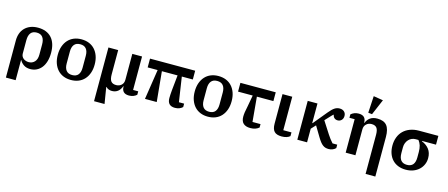

<svg xmlns="http://www.w3.org/2000/svg" viewBox="-57 -1548 5815 2493"><g transform="rotate(15 2850.5 -301.5)"><path d="M54 -300Q54 -351 69.5 -394Q85 -437 115.5 -468Q146 -499 190 -516.5Q234 -534 291 -534Q409 -534 473.5 -463.5Q538 -393 538 -261Q538 -198 523 -147Q508 -96 480.5 -61Q453 -26 414.5 -7Q376 12 330 12Q277 12 241.5 -12Q206 -36 190 -69H185V200H54ZM287 -70Q335 -70 366 -103.5Q397 -137 397 -199V-337Q397 -400 371 -434Q345 -468 291 -468Q237 -468 211 -434.5Q185 -401 185 -338V-158Q185 -137 193.5 -120.5Q202 -104 216 -93Q230 -82 248.5 -76Q267 -70 287 -70Z M876 -54Q930 -54 956.5 -87Q983 -120 983 -180V-342Q983 -402 956.5 -435Q930 -468 876 -468Q822 -468 795.5 -435Q769 -402 769 -342V-180Q769 -120 795.5 -87Q822 -54 876 -54ZM876 12Q820 12 774.5 -6.5Q729 -25 696.5 -60.5Q664 -96 646 -146.5Q628 -197 628 -261Q628 -325 646 -375.5Q664 -426 696.5 -461.5Q729 -497 774.5 -515.5Q820 -534 876 -534Q932 -534 977.5 -515.5Q1023 -497 1055.5 -461.5Q1088 -426 1106 -375.5Q1124 -325 1124 -261Q1124 -197 1106 -146.5Q1088 -96 1055.5 -60.5Q1023 -25 977.5 -6.5Q932 12 876 12Z M1239 -522H1370V-196Q1370 -131 1391.5 -103.5Q1413 -76 1461 -76Q1503 -76 1531.5 -102Q1560 -128 1560 -173V-522H1691V-72H1760V-26Q1742 -9 1715.5 1.5Q1689 12 1657 12Q1608 12 1584 -12Q1560 -36 1560 -81V-86H1556Q1538 -37 1505.5 -12.5Q1473 12 1428 12Q1377 12 1348 -20H1344L1380 200H1239Z M1932 -404H1798V-522H2405V-404H2257L2307 -72H2377V-26Q2360 -9 2333.5 1.5Q2307 12 2275 12Q2173 12 2173 -92Q2173 -113 2174.5 -141.5Q2176 -170 2179 -199L2200 -404H1989L2028 0H1870Z M2717 -54Q2771 -54 2797.5 -87Q2824 -120 2824 -180V-342Q2824 -402 2797.5 -435Q2771 -468 2717 -468Q2663 -468 2636.5 -435Q2610 -402 2610 -342V-180Q2610 -120 2636.5 -87Q2663 -54 2717 -54ZM2717 12Q2661 12 2615.5 -6.5Q2570 -25 2537.5 -60.5Q2505 -96 2487 -146.5Q2469 -197 2469 -261Q2469 -325 2487 -375.5Q2505 -426 2537.5 -461.5Q2570 -497 2615.5 -515.5Q2661 -534 2717 -534Q2773 -534 2818.5 -515.5Q2864 -497 2896.5 -461.5Q2929 -426 2947 -375.5Q2965 -325 2965 -261Q2965 -197 2947 -146.5Q2929 -96 2896.5 -60.5Q2864 -25 2818.5 -6.5Q2773 12 2717 12Z M3404 -26Q3381 -7 3353 2.5Q3325 12 3287 12Q3227 12 3194.5 -17Q3162 -46 3162 -109Q3162 -134 3166.5 -167Q3171 -200 3183 -254L3210 -404H3013V-522H3488V-404H3266L3296 -72H3404Z M3710 -522V-72H3820V-22Q3802 -6 3774 3Q3746 12 3709 12Q3640 12 3609.5 -20.5Q3579 -53 3579 -125V-522Z M3918 -522H4049V-259H4054L4205 -442Q4227 -469 4245 -486.5Q4263 -504 4279.5 -514.5Q4296 -525 4312 -529.5Q4328 -534 4346 -534Q4384 -534 4407 -512.5Q4430 -491 4430 -456Q4430 -420 4409 -399Q4388 -378 4358 -378Q4331 -378 4313.5 -393Q4296 -408 4291 -435H4286Q4275 -424 4260.5 -409.5Q4246 -395 4231 -378L4191 -335L4297 -170Q4311 -147 4332.5 -119.5Q4354 -92 4372 -72H4435V-26Q4419 -9 4394.5 1.5Q4370 12 4341 12Q4319 12 4300 7Q4281 2 4262.5 -11.5Q4244 -25 4226 -48Q4208 -71 4187 -106L4105 -243L4049 -183V0H3918Z M4568 -450H4498V-496Q4517 -513 4543 -523.5Q4569 -534 4601 -534Q4651 -534 4675 -510Q4699 -486 4699 -441V-436H4703Q4720 -481 4756.5 -507.5Q4793 -534 4852 -534Q4940 -534 4980 -485.5Q5020 -437 5020 -331V200H4889V-326Q4889 -391 4867.5 -418.5Q4846 -446 4798 -446Q4756 -446 4727.5 -419.5Q4699 -393 4699 -348V0H4568ZM4717 -577 4730 -803 4859 -782 4769 -571Z M5486 -404V-399Q5548 -375 5584.5 -327.5Q5621 -280 5621 -208Q5621 -162 5603.5 -122Q5586 -82 5554 -52Q5522 -22 5477 -5Q5432 12 5376 12Q5320 12 5274.5 -6Q5229 -24 5197 -57.5Q5165 -91 5147.5 -139Q5130 -187 5130 -247Q5130 -308 5149.5 -359Q5169 -410 5205.5 -446Q5242 -482 5295 -502Q5348 -522 5414 -522H5674V-404ZM5376 -53Q5483 -53 5483 -181V-252Q5483 -303 5472 -339Q5461 -375 5438 -404H5400Q5373 -404 5349 -393.5Q5325 -383 5307 -363.5Q5289 -344 5278.5 -317.5Q5268 -291 5268 -260V-182Q5268 -53 5376 -53Z"/></g></svg>

Font: IBM Plex Serif SmBld
Style: Regular
Weight: 600
Designer: Mike Abbink, Paul van der Laan, Pieter van Rosmalen
Foundry: Bold Monday
Version: Version 3.001